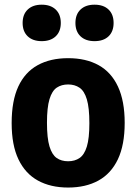

<svg xmlns="http://www.w3.org/2000/svg" viewBox="-20 -810 596 840"><path d="M278 10.5Q201.5 10.5 146 -20Q90.5 -50.5 60.8 -112.8Q31 -175 31 -271.5Q31 -369 60.2 -431.8Q89.5 -494.5 145 -525Q200.5 -555.5 278 -555.5Q356 -555.5 411.5 -524.8Q467 -494 496.2 -431Q525.5 -368 525.5 -272.5Q525.5 -176 495.8 -113.2Q466 -50.5 410.5 -20Q355 10.5 278 10.5ZM278 -104.5Q307.5 -104.5 328.2 -118.8Q349 -133 360 -169Q371 -205 371 -271Q371 -338.5 360 -375.2Q349 -412 328 -426.2Q307 -440.5 278 -440.5Q249 -440.5 228.2 -426.5Q207.5 -412.5 196.5 -376Q185.5 -339.5 185.5 -273Q185.5 -206 196.5 -169.5Q207.5 -133 228 -118.8Q248.5 -104.5 278 -104.5ZM393.5 -630Q354.5 -630 332.2 -651.2Q310 -672.5 310 -709.5Q310 -747 332.2 -768.2Q354.5 -789.5 393.5 -789.5Q433 -789.5 455 -768.2Q477 -747 477 -709.5Q477 -672.5 455 -651.2Q433 -630 393.5 -630ZM162.5 -630Q123.5 -630 101.2 -651.2Q79 -672.5 79 -709.5Q79 -747 101.2 -768.2Q123.5 -789.5 162.5 -789.5Q201.5 -789.5 223.8 -768.2Q246 -747 246 -709.5Q246 -672.5 223.8 -651.2Q201.5 -630 162.5 -630Z"/></svg>

Font: Encode Sans SemiCondensed
Style: Bold
Weight: 700
Width: 4
Designer: Multiple Designers
Foundry: Impallari Type
Version: Version 3.002